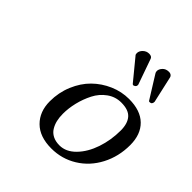

<svg xmlns="http://www.w3.org/2000/svg" viewBox="-185 -813 959 959"><g transform="rotate(45 294.5 -333.5)"><path d="M421.9 -439.9Q503.4 -439.9 546.1 -397.9Q588.9 -356 588.9 -280.8Q588.9 -199.7 553.7 -132.8Q518.6 -65.9 457.3 -28.1Q396 9.8 321.8 9.8Q239.3 9.8 194.6 -34.7Q149.9 -79.1 149.9 -151.9Q149.9 -213.9 172.9 -268.6Q195.8 -323.2 233.6 -360.4Q271.5 -397.5 320.6 -418.7Q369.6 -439.9 421.9 -439.9ZM407.2 -399.9Q365.7 -399.9 332.3 -375.7Q298.8 -351.6 279.5 -313.7Q260.3 -275.9 250.2 -234.4Q240.2 -192.9 240.2 -153.8Q240.2 -128.4 245.1 -107.4Q250 -86.4 261 -68.4Q272 -50.3 292 -40Q312 -29.8 339.8 -29.8Q385.7 -29.8 424.1 -69.1Q462.4 -108.4 483.2 -169.9Q503.9 -231.4 503.9 -298.8Q503.9 -348.1 481.4 -374Q459 -399.9 407.2 -399.9ZM356 -658.2 403.8 -522.9V-519Q403.8 -511.7 397.9 -507.3Q392.1 -502.9 388.2 -502.9Q384.8 -502.9 381.8 -505.9L292 -615.2Q287.1 -619.1 287.1 -628.9Q287.1 -644.5 300.8 -657.7Q314.5 -670.9 333 -670.9Q351.6 -670.9 356 -658.2ZM467.8 -676.8Q476.1 -676.8 482.4 -672.4Q488.8 -668 490.2 -661.1L522 -520Q522 -501 504.9 -501Q500.5 -501 499 -503.9L424.8 -623Q420.9 -628.4 420.9 -637.2Q420.9 -649.9 433.1 -663.3Q445.3 -676.8 467.8 -676.8Z"/></g></svg>

Font: Linear Smooth
Style: Italic
Weight: 400
Designer: Philipp H. Poll, Flanker
Foundry: Philipp H. Poll, reworked by Flanker
Version: Version 1.061 | FøM Fix